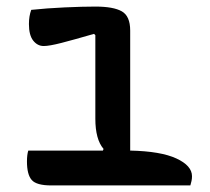

<svg xmlns="http://www.w3.org/2000/svg" viewBox="-20 -564 640 584"><path d="M66 -106H293L295 -111Q270 -140 270 -203V-457L266 -461Q204 -443 167 -433.5Q130 -424 113 -424Q94 -424 81 -440.5Q68 -457 68 -491Q68 -515 75 -534Q122 -539 176.5 -541.5Q231 -544 270 -544Q325 -544 350.5 -529.5Q376 -515 376 -471V-106Q469 -104 516.5 -82Q564 -60 564 -28Q564 -20 562.5 -13.5Q561 -7 559 0H136Q91 0 76.5 -16.5Q62 -33 62 -73Q62 -93 66 -106Z"/></svg>

Font: Recursive Mn Csl St Med
Style: Regular
Weight: 500
Monospace: yes
Version: Version 1.079;hotconv 1.0.112;makeotfexe 2.5.65598; ttfautoh